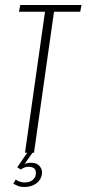

<svg xmlns="http://www.w3.org/2000/svg" viewBox="-20 -611 346 768"><path d="M80 0 160 -564H56L61 -591H306L301 -564H196L116 0ZM76 137Q62 137 51.5 132.5Q41 128 33 124L43 107Q48 112 59 115.5Q70 119 77 119Q99 119 110.5 109Q122 99 123 87Q128 56 93 56Q86 56 78 59Q70 62 63 67L49 58L89 0H110L75 50L70 49Q78 44 87 42Q96 40 104 40Q128 40 139 54Q150 68 148 84Q145 108 125.5 122.5Q106 137 76 137Z"/></svg>

Font: Alumni Sans Thin ExtraLight
Style: Italic
Weight: 250
Italic angle: -8°
Version: Version 1.016